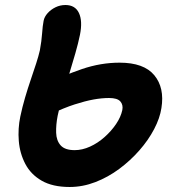

<svg xmlns="http://www.w3.org/2000/svg" viewBox="-20 -729 685 766"><path d="M258 17Q190 17 146.5 -8Q103 -33 81 -75Q59 -117 55 -166.5Q51 -216 61 -264Q69 -302 80 -339.5Q91 -377 103 -412Q115 -447 124.5 -476.5Q134 -506 139 -528Q146 -566 148 -596Q150 -626 154 -646Q157 -662 170 -676.5Q183 -691 201.5 -700Q220 -709 241 -709Q280 -709 295 -677Q310 -645 299 -590Q292 -556 280.5 -516Q269 -476 256 -433.5Q243 -391 230.5 -348.5Q218 -306 210 -267Q203 -231 204 -199.5Q205 -168 222 -149Q239 -130 278 -130Q308 -130 339 -144Q370 -158 397 -182Q424 -206 443 -234Q462 -262 468 -290Q472 -311 460 -324.5Q448 -338 415 -338Q386 -338 353 -332Q320 -326 278 -312.5Q236 -299 181 -273L143 -384Q232 -428 307 -453.5Q382 -479 457 -479Q554 -479 595.5 -429Q637 -379 624 -298Q618 -258 595 -214Q572 -170 536 -129Q500 -88 455.5 -55Q411 -22 360.5 -2.5Q310 17 258 17Z"/></svg>

Font: Shantell Sans
Style: Bold Italic
Weight: 700
Italic angle: -11°
Designer: Stephen Nixon, Anya Danilova, Shantell Martin
Foundry: Arrow Type
Version: Version 1.011;[c5ecc13dd]